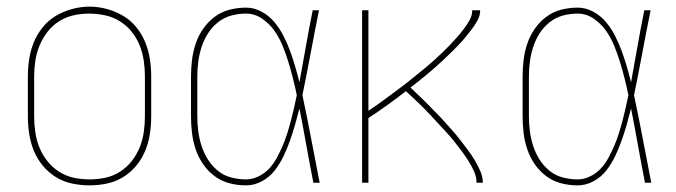

<svg xmlns="http://www.w3.org/2000/svg" viewBox="-20 -551 2040 579"><path d="M250 8Q224 8 197.5 2.5Q171 -3 148.5 -17Q126 -31 109 -51.5Q92 -72 82 -96.5Q72 -121 68 -147.5Q64 -174 64 -200V-320Q64 -346 68 -372.5Q72 -399 82 -423.5Q92 -448 109 -469Q126 -490 149 -503.5Q172 -517 198 -524Q224 -531 250 -531Q276 -531 302 -524Q328 -517 351 -503.5Q374 -490 391 -469Q408 -448 418 -423.5Q428 -399 432 -372.5Q436 -346 436 -320V-200Q436 -174 432 -147.5Q428 -121 418 -96.5Q408 -72 391 -51.5Q374 -31 351.5 -17Q329 -3 302.5 2.5Q276 8 250 8ZM250 -10Q274 -10 297.5 -15Q321 -20 341.5 -33Q362 -46 377 -65Q392 -84 401 -106Q410 -128 413.5 -152Q417 -176 417 -200V-320Q417 -344 413.5 -368Q410 -392 401 -414.5Q392 -437 376.5 -456Q361 -475 340.5 -487.5Q320 -500 296 -505Q272 -510 248 -510Q224 -510 200.5 -504.5Q177 -499 157 -486Q137 -473 122.5 -454Q108 -435 99 -413Q90 -391 86.5 -367.5Q83 -344 83 -320V-200Q83 -176 86.5 -152Q90 -128 99 -106Q108 -84 123 -65Q138 -46 158.5 -33Q179 -20 202.5 -15Q226 -10 250 -10Z M722 8Q696 8 671.5 1.5Q647 -5 627 -20Q607 -35 592.5 -56Q578 -77 570 -101Q562 -125 559 -150Q556 -175 556 -200V-320Q556 -345 559 -370Q562 -395 570 -419Q578 -443 592.5 -464Q607 -485 627 -500Q647 -515 671.5 -521.5Q696 -528 722 -528Q746 -528 768.5 -516Q791 -504 807 -485Q823 -466 834.5 -443.5Q846 -421 854.5 -398Q863 -375 870 -351Q877 -327 883 -303Q893 -357 902.5 -411.5Q912 -466 923 -520H942Q929 -456 917 -391.5Q905 -327 892 -264Q906 -198 918.5 -132Q931 -66 944 0H925Q914 -56 904 -112Q894 -168 883 -224Q877 -200 870 -175.5Q863 -151 854.5 -127Q846 -103 835 -80Q824 -57 808.5 -37Q793 -17 770 -4.5Q747 8 722 8ZM722 -10Q741 -10 759.5 -19Q778 -28 791.5 -42.5Q805 -57 814.5 -74.5Q824 -92 832 -110.5Q840 -129 846 -148Q852 -167 857 -186Q862 -205 866.5 -224.5Q871 -244 875 -264Q870 -289 863.5 -314.5Q857 -340 849.5 -364.5Q842 -389 832 -413.5Q822 -438 807 -459Q792 -480 770 -495Q748 -510 722 -510Q699 -510 677 -504Q655 -498 637 -483.5Q619 -469 607 -450Q595 -431 588 -409.5Q581 -388 578 -365.5Q575 -343 575 -320V-200Q575 -177 578 -154.5Q581 -132 588 -110.5Q595 -89 607 -70Q619 -51 636.5 -36.5Q654 -22 676.5 -16Q699 -10 722 -10Z M1072 0V-520H1091V-217Q1105 -226 1117.5 -235Q1130 -244 1143 -253.5Q1156 -263 1168.5 -272.5Q1181 -282 1194 -291.5Q1207 -301 1219 -311Q1231 -321 1243.5 -331Q1256 -341 1268 -351Q1280 -361 1291.5 -371.5Q1303 -382 1314.5 -393Q1326 -404 1337 -415.5Q1348 -427 1358.5 -439Q1369 -451 1378.5 -463.5Q1388 -476 1396 -490Q1404 -504 1404 -520H1428Q1428 -504 1420 -489.5Q1412 -475 1402.5 -462.5Q1393 -450 1382.5 -437.5Q1372 -425 1361 -413.5Q1350 -402 1338.5 -391Q1327 -380 1315.5 -369Q1304 -358 1292 -347.5Q1280 -337 1268 -327Q1256 -317 1243.5 -307Q1231 -297 1218 -287Q1231 -274 1244.5 -261.5Q1258 -249 1270.5 -236Q1283 -223 1296 -210Q1309 -197 1321 -183.5Q1333 -170 1345.5 -156Q1358 -142 1369 -127.5Q1380 -113 1391 -98.5Q1402 -84 1411.5 -68Q1421 -52 1428.5 -35Q1436 -18 1436 0H1417Q1417 -18 1409.5 -34.5Q1402 -51 1392.5 -66Q1383 -81 1372.5 -95Q1362 -109 1351 -123Q1340 -137 1328 -150Q1316 -163 1304 -176Q1292 -189 1280 -202Q1268 -215 1255.5 -227.5Q1243 -240 1230 -252Q1217 -264 1204 -276Q1177 -255 1148.5 -234.5Q1120 -214 1091 -195V0Z M1722 8Q1696 8 1671.5 1.5Q1647 -5 1627 -20Q1607 -35 1592.5 -56Q1578 -77 1570 -101Q1562 -125 1559 -150Q1556 -175 1556 -200V-320Q1556 -345 1559 -370Q1562 -395 1570 -419Q1578 -443 1592.5 -464Q1607 -485 1627 -500Q1647 -515 1671.5 -521.5Q1696 -528 1722 -528Q1746 -528 1768.5 -516Q1791 -504 1807 -485Q1823 -466 1834.5 -443.5Q1846 -421 1854.5 -398Q1863 -375 1870 -351Q1877 -327 1883 -303Q1893 -357 1902.5 -411.5Q1912 -466 1923 -520H1942Q1929 -456 1917 -391.5Q1905 -327 1892 -264Q1906 -198 1918.5 -132Q1931 -66 1944 0H1925Q1914 -56 1904 -112Q1894 -168 1883 -224Q1877 -200 1870 -175.5Q1863 -151 1854.5 -127Q1846 -103 1835 -80Q1824 -57 1808.5 -37Q1793 -17 1770 -4.5Q1747 8 1722 8ZM1722 -10Q1741 -10 1759.5 -19Q1778 -28 1791.5 -42.5Q1805 -57 1814.5 -74.5Q1824 -92 1832 -110.5Q1840 -129 1846 -148Q1852 -167 1857 -186Q1862 -205 1866.5 -224.5Q1871 -244 1875 -264Q1870 -289 1863.5 -314.5Q1857 -340 1849.5 -364.5Q1842 -389 1832 -413.5Q1822 -438 1807 -459Q1792 -480 1770 -495Q1748 -510 1722 -510Q1699 -510 1677 -504Q1655 -498 1637 -483.5Q1619 -469 1607 -450Q1595 -431 1588 -409.5Q1581 -388 1578 -365.5Q1575 -343 1575 -320V-200Q1575 -177 1578 -154.5Q1581 -132 1588 -110.5Q1595 -89 1607 -70Q1619 -51 1636.5 -36.5Q1654 -22 1676.5 -16Q1699 -10 1722 -10Z"/></svg>

Font: Zed Mono Thin
Style: Regular
Weight: 100
Monospace: yes
Designer: Belleve Invis
Foundry: Belleve Invis
Version: Version 1.0.0; ttfautohint (v1.8.4)